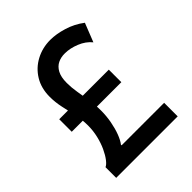

<svg xmlns="http://www.w3.org/2000/svg" viewBox="-203 -848 968 968"><g transform="rotate(-45 281.0 -363.5)"><path d="M61.5 0V-76.2Q73.7 -81.1 88.6 -100.3Q103.5 -119.6 117.2 -148.9Q130.9 -178.2 139.4 -214.1Q147.9 -250 147.9 -287.1Q147.9 -328.6 139.2 -368.7Q130.4 -408.7 121.8 -448Q113.3 -487.3 113.3 -525.9Q113.3 -586.9 140.9 -632.1Q168.5 -677.2 215.3 -702.1Q262.2 -727.1 318.4 -727.1Q360.4 -727.1 410.4 -711.9Q460.4 -696.8 502.9 -664.6L463.4 -564.5Q439 -594.7 398.9 -610.8Q358.9 -627 322.3 -627Q294.9 -627.4 272.7 -616.7Q250.5 -606 237.1 -581.3Q223.6 -556.6 223.6 -514.6Q223.6 -481.9 229.5 -446.5Q235.4 -411.1 241.5 -373Q247.6 -335 247.6 -293.5Q247.6 -254.9 240.5 -217Q233.4 -179.2 221.9 -148.9Q210.4 -118.7 196.8 -101.6V-96.7H500V0ZM67.4 -322.8V-412.1H420.9V-322.8Z"/></g></svg>

Font: Reddit Mono SemiBold
Style: Regular
Weight: 600
Monospace: yes
Designer: Stephen Hutchings
Foundry: Reddit
Version: Version 1.014